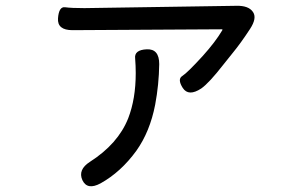

<svg xmlns="http://www.w3.org/2000/svg" viewBox="-20 -570 1040 662"><path d="M327 62Q281 87 264 51Q248 15 290 -12Q387 -74 422 -162Q448 -229 448 -318Q448 -343 446 -368Q442 -398 486 -400Q529 -402 529 -349Q528 -278 515 -209Q497 -116 450 -50Q397 23 327 62ZM674 -265Q630 -236 610 -267Q591 -297 608.5 -308Q626 -319 679 -377Q723 -426 746 -465Q749 -469 744 -469L230 -466Q177 -466 180 -507Q183 -548 204.5 -545Q226 -542 271 -542L795 -550Q837 -551 852 -529Q867 -508 842 -470Q810 -421 782 -387Q766 -367 750 -347Q701 -284 674 -265Z"/></svg>

Font: Resource Han Rounded JP
Style: Regular
Weight: 400
Designer: Cyano Hao (round all glyphs); Ryoko NISHIZUKA 西塚涼子 (kana, bopomofo & ideographs); Paul D. Hunt (Latin, Greek & Cyrillic)
Foundry: Cyano Hao
Version: 0.990